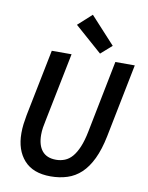

<svg xmlns="http://www.w3.org/2000/svg" viewBox="-96 -951 793 1032"><g transform="rotate(10 300.0 -435.5)"><path d="M252 12Q156 12 107 -43Q58 -98 58 -190Q58 -216 61 -239.5Q64 -263 69 -290L142 -654H250L175 -281Q170 -259 167 -239Q164 -219 164 -200Q164 -143 189.5 -112Q215 -81 266 -81Q291 -81 313.5 -90Q336 -99 354 -120Q372 -141 386.5 -175.5Q401 -210 411 -261L489 -654H595L515 -253Q500 -179 475.5 -128Q451 -77 418 -46Q385 -15 343 -1.5Q301 12 252 12ZM400 -684 251 -815 326 -883 460 -737Z"/></g></svg>

Font: Source Code Pro Semibold
Style: Italic
Weight: 600
Italic angle: -11°
Monospace: yes
Designer: Paul D. Hunt, Teo Tuominen
Foundry: Adobe Systems Incorporated
Version: Version 1.050;PS 1.000;hotconv 16.6.51;makeotf.lib2.5.65220